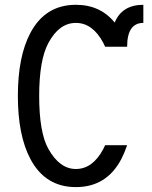

<svg xmlns="http://www.w3.org/2000/svg" viewBox="-20 -762 626 792"><path d="M504.4 -163.1Q493.2 -130.4 480.5 -106Q419.9 9.8 293 9.8Q167 9.8 105.5 -106Q53.7 -203.6 53.7 -366.2Q53.7 -529.3 105.5 -626.5Q167 -742.2 293 -742.2Q393.6 -742.2 453.1 -668.9Q483.4 -742.2 571.3 -742.2V-667.5Q504.4 -667.5 504.4 -569.3H413.6Q410.2 -577.6 406.2 -585Q362.3 -667.5 293 -667.5Q224.1 -667.5 179.7 -585Q141.6 -514.2 141.6 -366.2Q141.6 -215.3 179.7 -147.5Q226.1 -64.9 293 -64.9Q362.3 -64.9 406.2 -147.5Q410.2 -154.8 413.6 -163.1Z"/></svg>

Font: Consola Mono
Style: Book
Weight: 400
Monospace: yes
Version: Version 2.001